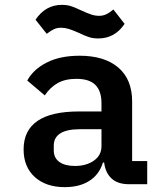

<svg xmlns="http://www.w3.org/2000/svg" viewBox="-20 -757 680 789"><path d="M408 -89H403Q388 -40 347.5 -14Q307 12 246 12Q169 12 123 -29.5Q77 -71 77 -143Q77 -299 305 -299H397V-333Q397 -383 372 -408Q347 -433 294 -433Q248 -433 217 -415.5Q186 -398 164 -365L92 -426Q117 -472 172 -500Q227 -528 307 -528Q409 -528 466 -479.5Q523 -431 523 -340V-95H585V0H510Q464 0 438.5 -23.5Q413 -47 408 -89ZM288 -75Q335 -75 366 -97Q397 -119 397 -156V-226H308Q255 -226 228 -209Q201 -192 201 -159V-139Q201 -108 224 -91.5Q247 -75 288 -75ZM306 -621Q279 -633 263 -638Q247 -643 231 -643Q214 -643 201.5 -637Q189 -631 172 -618L126 -676Q167 -737 234 -737Q255 -737 271 -732Q287 -727 312 -715Q338 -703 354.5 -697.5Q371 -692 387 -692Q403 -692 416 -698Q429 -704 446 -718L492 -659Q452 -599 384 -599Q363 -599 347 -604Q331 -609 306 -621Z"/></svg>

Font: Writer SemiBold
Style: Regular
Weight: 600
Monospace: yes
Designer: Mike Abbink, Paul van der Laan, Pieter van Rosmalen
Foundry: Bold Monday
Version: Version 2.001 2020